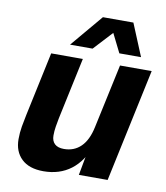

<svg xmlns="http://www.w3.org/2000/svg" viewBox="-84 -814 776 896"><g transform="rotate(10 304.0 -366.0)"><path d="M181.8 12Q113.8 12 77.9 -22.6Q42 -57.2 42 -115.6Q42 -146.4 47.1 -176.1Q52.2 -205.8 58.2 -233.4L122.6 -536H272.6L210.4 -243.8Q206.6 -224.8 203.1 -203.4Q199.6 -182 199.6 -160.6Q199.6 -135 214.3 -121Q229 -107 258.2 -107Q306.4 -107 338.5 -138.5Q370.6 -170 383.8 -233.2L448.8 -536H598.8L484.6 0H348.2L376.8 -154.4L394.4 -150.4Q366 -69.8 312.1 -28.9Q258.2 12 181.8 12ZM202.2 -591.4 331 -744.2H475.4L538.6 -591.4H435.8L381.2 -701H410.4L309 -591.4Z"/></g></svg>

Font: Geist
Style: Italic
Weight: 400
Italic angle: -12°
Designer: Basement.studio, Andrés Briganti, Mateo Zaragoza
Foundry: Basement.studio, Vercel, Andrés Briganti, Guido Ferreyra, Mateo Zaragoza
Version: Version 1.500